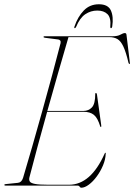

<svg xmlns="http://www.w3.org/2000/svg" viewBox="-22 -870 629 900"><path d="M342.5 0H3.5Q-1.5 0 -1.5 -3Q-1.5 -7 4.5 -7L62 -13Q79 -14.5 86 -36Q106.5 -104.5 129.8 -185.5Q153 -266.5 176.8 -351.8Q200.5 -437 222.5 -518.2Q244.5 -599.5 262 -668Q263.5 -676.5 259.8 -680.5Q256 -684.5 250.5 -685L188.5 -693Q182 -694 182 -697Q182 -700 186 -700H505Q529.5 -700 542.5 -707.5Q555.5 -715 563.5 -715Q570.5 -715 571 -706L586.5 -578Q588 -570 585.5 -570Q582.5 -570 580.5 -575Q568.5 -626 556.2 -652Q544 -678 528.2 -687Q512.5 -696 490 -696H299Q249 -525 200 -350H369.5Q393 -350 408.8 -366.5Q424.5 -383 424.5 -430Q424.5 -434 427.5 -434Q431.5 -434 432.5 -427L452.5 -283Q453 -275.5 452 -275Q449.5 -274 448 -277Q436 -317 418.2 -331.5Q400.5 -346 369.5 -346H199Q175 -260.5 153.8 -181.8Q132.5 -103 116 -39Q113 -27 117.8 -19.2Q122.5 -11.5 142.2 -7.8Q162 -4 203.5 -4H301.5Q403.5 -4 468.5 -150Q470.5 -154 472 -154Q474.5 -154 473.5 -149Q472.5 -122.5 460.8 -94.5Q449 -66.5 431.5 -42.8Q414 -19 394.5 -4.5Q375 10 359 10Q354 10 351.2 5Q348.5 0 342.5 0ZM434 -820.5Q403.5 -820.5 378 -803.5Q352.5 -786.5 335 -744.5Q332 -738 328.5 -738Q324.5 -738 327 -745.5Q342.5 -791.5 370.8 -820.8Q399 -850 441.5 -850Q484.5 -850 497.8 -820.8Q511 -791.5 504 -745.5Q502.5 -738 498.5 -738Q494.5 -738 495 -744.5Q499 -786.5 482 -803.5Q465 -820.5 434 -820.5Z"/></svg>

Font: Fraunces 144pt S000 Thin
Style: Italic
Weight: 100
Italic angle: -16°
Version: Version 1.000; ttfautohint (v1.8.3)